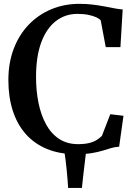

<svg xmlns="http://www.w3.org/2000/svg" viewBox="-20 -772 690 975"><path d="M326 182.5Q324.5 160.5 322.8 137.2Q321 114 318.5 89.8Q316 65.5 313.2 42.5Q310.5 19.5 307 -1.5L417 -1Q414 27 410 58.2Q406 89.5 402.5 121.2Q399 153 396 182.5ZM367 11Q282 11 217.5 -16Q153 -43 109.8 -92.5Q66.5 -142 44.5 -211.2Q22.5 -280.5 22.5 -365.5Q22.5 -452.5 49.5 -523.8Q76.5 -595 125.2 -646Q174 -697 239.8 -724.8Q305.5 -752.5 383 -752.5Q420.5 -752.5 452 -748.5Q483.5 -744.5 510 -739.5Q536.5 -734.5 559.5 -730Q582.5 -725.5 603 -724L591.5 -532.5H517L491.5 -668.5Q484.5 -677 468.8 -684.2Q453 -691.5 429 -696.5Q405 -701.5 373 -701.5Q311 -701.5 263.5 -664.8Q216 -628 189.5 -556.8Q163 -485.5 163 -380.5Q163 -311 175.5 -249.5Q188 -188 213.8 -140.8Q239.5 -93.5 280 -66.8Q320.5 -40 376.5 -40Q410.5 -40 433.8 -46Q457 -52 472 -61.8Q487 -71.5 497.5 -82L540 -192L607 -184L585 -27Q563.5 -26 544 -20Q524.5 -14 501.5 -7Q478.5 0 446.2 5.5Q414 11 367 11Z"/></svg>

Font: Merriweather 48pt SemiBold
Style: Regular
Weight: 600
Version: Version 2.100